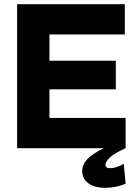

<svg xmlns="http://www.w3.org/2000/svg" viewBox="-20 -710 658 920"><path d="M62 0V-690H217V0ZM130 0V-145H582V0ZM130 -282V-419H535V-282ZM130 -545V-690H578V-545ZM485 190Q431 190 402.5 167.5Q374 145 374 111Q374 79 397.5 53.5Q421 28 477 0H582Q530 23 507.5 44Q485 65 485 79Q485 96 508 96Q522 96 540 90Q558 84 573 75L582 170Q560 180 534 185Q508 190 485 190Z"/></svg>

Font: Radio Canada Big
Style: Regular
Weight: 400
Designer: Étienne Aubert Bonn
Foundry: Coppers and Brasses
Version: Version 1.001